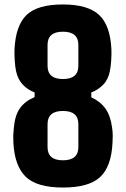

<svg xmlns="http://www.w3.org/2000/svg" viewBox="-20 -830 565 860"><path d="M262 10Q144 10 94.5 -39Q45 -88 40 -191Q40 -206 39.5 -214.5Q39 -223 40 -232.5Q41 -242 42 -258Q47 -314 69.5 -345.5Q92 -377 135 -395V-416Q105 -427 82.5 -450.5Q60 -474 52 -511Q48 -529 46 -558.5Q44 -588 45 -609Q50 -715 98.5 -762.5Q147 -810 262 -810Q373 -810 423.5 -763.5Q474 -717 479 -609Q480 -588 478 -558.5Q476 -529 472 -511Q465 -474 442 -450.5Q419 -427 389 -416V-394Q429 -376 452 -344Q475 -312 482 -259Q485 -238 485 -223Q485 -208 484 -191Q479 -84 428.5 -37Q378 10 262 10ZM262 -476Q331 -476 331 -535V-629Q331 -688 262 -688Q193 -688 193 -629V-535Q193 -476 262 -476ZM262 -112Q331 -112 331 -171V-274Q331 -333 262 -333Q193 -333 193 -274V-171Q193 -112 262 -112Z"/></svg>

Font: Big Shoulders Text Black
Style: Regular
Weight: 900
Designer: Patric King
Foundry: XO Type Co
Version: Version 1.000; ttfautohint (v1.8.2)